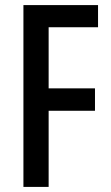

<svg xmlns="http://www.w3.org/2000/svg" viewBox="-20 -785 435 754"><path d="M171 -51H72V-765H365V-678H171V-438H353V-350H171Z"/></svg>

Font: Noto Sans Tamil UI ExtraCondensed Medium
Style: Regular
Weight: 500
Width: 2
Designer: Jelle Bosma - Monotype Design Team
Foundry: Monotype Imaging Inc.
Version: Version 2.004; ttfautohint (v1.8.4.7-5d5b)